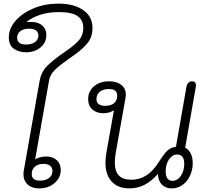

<svg xmlns="http://www.w3.org/2000/svg" viewBox="-20 -1035 1166 1065"><path d="M110 -70Q110 -77 110.5 -79.5Q111 -82 111 -83L200 -588Q209 -636 241 -668.5Q273 -701 332 -742L350 -754Q399 -789 420.5 -815Q442 -841 442 -881Q442 -924 410 -946Q378 -968 307 -968Q201 -968 130 -916V-913Q184 -917 210.5 -896.5Q237 -876 237 -840Q237 -799 205 -772Q173 -745 124 -745Q85 -745 57 -764.5Q29 -784 29 -827Q29 -877 66.5 -920Q104 -963 167 -989Q230 -1015 304 -1015Q389 -1015 441 -979.5Q493 -944 493 -879Q493 -831 466.5 -797.5Q440 -764 391 -729L365 -711Q312 -674 285 -648Q258 -622 252 -588L175 -151Q185 -158 202 -162.5Q219 -167 236 -167Q273 -167 295 -146.5Q317 -126 317 -92Q317 -49 282.5 -19.5Q248 10 198 10Q157 10 133.5 -11.5Q110 -33 110 -70ZM193 -839Q193 -856 179.5 -866Q166 -876 141 -876Q110 -876 92.5 -862Q75 -848 75 -826Q75 -788 125 -788Q155 -788 174 -801.5Q193 -815 193 -839ZM271 -86Q271 -105 258 -115.5Q245 -126 221 -126Q191 -126 173.5 -110.5Q156 -95 156 -70Q156 -33 202 -33Q234 -33 252.5 -48Q271 -63 271 -86Z M565 -132Q565 -162 571 -193L612 -423Q586 -407 553 -407Q515 -407 492 -428Q469 -449 469 -485Q469 -529 501.5 -556.5Q534 -584 585 -584Q628 -584 653 -564Q678 -544 678 -510Q678 -501 676 -491L623 -193Q617 -162 617 -134Q617 -85 639.5 -61.5Q662 -38 708 -38Q755 -38 792.5 -62.5Q830 -87 862 -138Q891 -184 909.5 -200.5Q928 -217 956 -221L1014 -552Q1020 -584 1046 -584Q1067 -584 1067 -561L1066 -552L1007 -216Q1027 -206 1038 -183.5Q1049 -161 1049 -130Q1049 -92 1033.5 -59.5Q1018 -27 991.5 -8.5Q965 10 933 10Q898 10 877.5 -11.5Q857 -33 856 -70Q818 -28 780 -9Q742 10 698 10Q635 10 600 -27.5Q565 -65 565 -132ZM630 -503Q630 -523 619 -532Q608 -541 584 -541Q552 -541 533.5 -526Q515 -511 515 -486Q515 -448 564 -448Q595 -448 612.5 -462.5Q630 -477 630 -503ZM1002 -127Q1002 -152 992 -165Q982 -178 963 -178Q936 -178 917.5 -151Q899 -124 899 -85Q899 -32 937 -32Q964 -32 983 -59.5Q1002 -87 1002 -127Z"/></svg>

Font: Kodchasan ExtraLight
Style: Italic
Weight: 275
Italic angle: -10°
Version: Version 1.000; ttfautohint (v1.6)